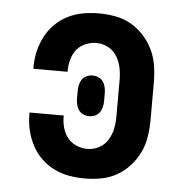

<svg xmlns="http://www.w3.org/2000/svg" viewBox="-44 -570 588 621"><g transform="rotate(5 250.0 -260.0)"><path d="M253 8Q227 8 201.5 3.5Q176 -1 153 -12.5Q130 -24 111.5 -42Q93 -60 81 -83Q69 -106 63 -131Q57 -156 57 -182V-189H168V-186Q168 -167 173 -149Q178 -131 189 -117Q200 -103 217.5 -95.5Q235 -88 253 -88Q273 -88 291 -97.5Q309 -107 319.5 -124Q330 -141 334 -160.5Q338 -180 338 -200V-320Q338 -340 334 -359.5Q330 -379 319.5 -396Q309 -413 291 -422.5Q273 -432 253 -432Q235 -432 217.5 -424.5Q200 -417 189 -403Q178 -389 173 -371Q168 -353 168 -334V-331H57V-338Q57 -364 63 -389Q69 -414 81 -437Q93 -460 111.5 -478Q130 -496 153 -507.5Q176 -519 201.5 -523.5Q227 -528 253 -528Q280 -528 307 -523Q334 -518 357.5 -504.5Q381 -491 399.5 -470.5Q418 -450 429.5 -425.5Q441 -401 445 -374Q449 -347 449 -320V-200Q449 -173 445 -146Q441 -119 429.5 -94.5Q418 -70 399.5 -49.5Q381 -29 357.5 -15.5Q334 -2 307 3Q280 8 253 8ZM250 -194Q240 -194 231 -198Q222 -202 216.5 -209.5Q211 -217 208.5 -227Q206 -237 206 -246V-274Q206 -283 208.5 -293Q211 -303 216.5 -310.5Q222 -318 231 -322Q240 -326 250 -326Q260 -326 269 -322Q278 -318 283.5 -310.5Q289 -303 291.5 -293Q294 -283 294 -274V-246Q294 -237 291.5 -227Q289 -217 283.5 -209.5Q278 -202 269 -198Q260 -194 250 -194Z"/></g></svg>

Font: Iosevka Fixed
Style: Bold
Weight: 700
Monospace: yes
Designer: Belleve Invis
Foundry: Belleve Invis
Version: Version 32.3.0